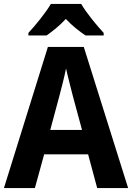

<svg xmlns="http://www.w3.org/2000/svg" viewBox="-20 -954 670 974"><path d="M392 -934H238C213 -891 159 -824 124 -787V-774H216C245 -794 282 -823 314 -858C346 -823 384 -794 414 -774H506V-787C469 -827 418 -889 392 -934ZM473 0H630L405 -716H223L0 0H157L204 -171H427ZM349 -469 396 -295H235L282 -470C290 -501 308 -569 315 -607C323 -568 340 -507 349 -469Z"/></svg>

Font: Noto Sans Myanmar SemiCondensed
Style: Bold
Weight: 700
Width: 4
Designer: Monotype Design Team
Foundry: Monotype Imaging Inc.
Version: Version 2.107